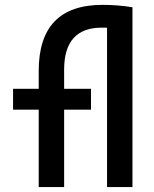

<svg xmlns="http://www.w3.org/2000/svg" viewBox="-20 -762 626 782"><path d="M137.7 0V-473.6Q137.7 -742.2 397.5 -742.2Q460.9 -742.2 519.5 -732.4L508.8 -642.6Q473.6 -646.5 446.8 -647.9Q419.9 -649.4 394.5 -649.4Q241.2 -649.4 241.2 -478.5V0ZM33.2 -315.4V-400.4H350.6V-315.4ZM416 0V-732.4H519.5V0Z"/></svg>

Font: Cascadia Code
Style: Regular
Weight: 400
Monospace: yes
Designer: Aaron Bell
Foundry: Saja Typeworks
Version: Version 2106.017